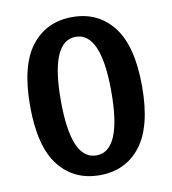

<svg xmlns="http://www.w3.org/2000/svg" viewBox="-81 -781 772 861"><g transform="rotate(-10 305.0 -350.0)"><path d="M491.5 -78.5Q423 10 305 10Q187 10 118.5 -78Q50 -166 50 -350Q50 -534 118.5 -622Q187 -710 305 -710Q423 -710 491.5 -621.5Q560 -533 560 -350Q560 -167 491.5 -78.5ZM190 -350Q190 -80 305 -80Q420 -80 420 -350Q420 -620 305 -620Q190 -620 190 -350Z"/></g></svg>

Font: Scada
Style: Bold
Weight: 700
Designer: Jovanny Lemonad
Foundry: Jovanny Lemonad
Version: Version 4.100;PS 004.100;hotconv 1.0.88;makeotf.lib2.5.64775